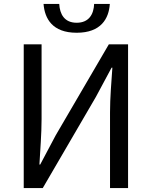

<svg xmlns="http://www.w3.org/2000/svg" viewBox="-20 -959 773 979"><path d="M101 0H198L469 -465L549 -614H553C548 -540 541 -462 541 -385V0H633V-733H535L264 -269L185 -120H181C185 -193 192 -276 192 -352V-733H101ZM371 -792C495 -792 535 -864 540 -939H460C458 -887 434 -843 371 -843C308 -843 285 -887 282 -939H202C208 -864 247 -792 371 -792Z"/></svg>

Font: GenYoGothic2 TW R
Style: Regular
Weight: 400
Version: Version 2.100;PS 2.1;hotconv 16.6.51;makeotf.lib2.5.65220 DE